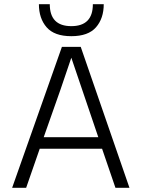

<svg xmlns="http://www.w3.org/2000/svg" viewBox="-20 -898 677 918"><path d="M476 -878Q476 -810 439 -767.5Q402 -725 321 -725Q240 -725 203 -767.5Q166 -810 166 -878H218Q218 -773 321 -773Q424 -773 424 -878ZM105 0H38L276 -674H366L599 0H532L468 -187H170ZM321 -622Q283 -506 189 -242H450Z"/></svg>

Font: Hind Jalandhar Light
Style: Regular
Weight: 300
Designer: Namrata Goyal
Foundry: Indian Type Foundry
Version: Version 0.702;PS 1.0;hotconv 1.0.81;makeotf.lib2.5.63406